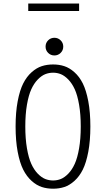

<svg xmlns="http://www.w3.org/2000/svg" viewBox="-20 -1078 610 1108"><path d="M143 -1057.5H436.5V-1014.5H143ZM294 -758Q272.5 -758 257.8 -772.8Q243 -787.5 243 -809Q243 -830.5 257.8 -845.2Q272.5 -860 294 -860Q315 -860 330 -845.2Q345 -830.5 345 -809Q345 -787.5 330 -772.8Q315 -758 294 -758ZM286.5 11Q251 11 221 1.2Q191 -8.5 162.5 -34Q134 -59.5 114 -99Q94 -138.5 82 -202Q70 -265.5 70 -348Q70 -430 82 -493.5Q94 -557 114 -596.5Q134 -636 162.5 -661.2Q191 -686.5 221 -696.2Q251 -706 286.5 -706Q321.5 -706 351.2 -696.2Q381 -686.5 409.5 -661.2Q438 -636 457.8 -596.5Q477.5 -557 489.5 -493.5Q501.5 -430 501.5 -348Q501.5 -265.5 489.5 -202Q477.5 -138.5 457.8 -99Q438 -59.5 409.5 -34Q381 -8.5 351.2 1.2Q321.5 11 286.5 11ZM286.5 -36.5Q310 -36.5 331.5 -45.2Q353 -54 374.5 -76.2Q396 -98.5 411.5 -132.8Q427 -167 436.5 -222.2Q446 -277.5 446 -348Q446 -418 436.5 -473.2Q427 -528.5 411.5 -562.5Q396 -596.5 374.5 -618.8Q353 -641 331.5 -649.8Q310 -658.5 286.5 -658.5Q262.5 -658.5 240.8 -649.8Q219 -641 197.5 -618.8Q176 -596.5 160.5 -562.5Q145 -528.5 135.5 -473.5Q126 -418.5 126 -348Q126 -277.5 135.5 -222.2Q145 -167 160.5 -132.8Q176 -98.5 197.5 -76.2Q219 -54 240.8 -45.2Q262.5 -36.5 286.5 -36.5Z"/></svg>

Font: League Mono Narrow UltraLight
Style: Regular
Weight: 200
Width: 3
Designer: Tyler Finck
Foundry: The League of Moveable Type / Tyler Finck
Version: Version 2.210